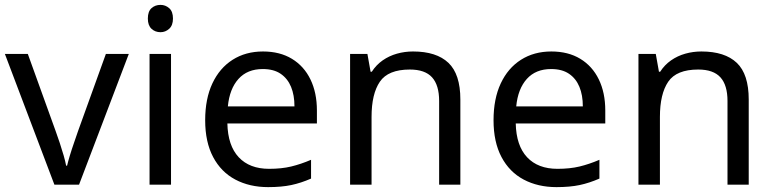

<svg xmlns="http://www.w3.org/2000/svg" viewBox="-20 -757 3170 787"><path d="M203 0 0 -536H94L208 -220Q216 -198 225 -171Q234 -144 241 -119.5Q248 -95 251 -78H255Q259 -95 266.5 -120Q274 -145 283.5 -172Q293 -199 300 -220L414 -536H508L304 0Z M681 -536V0H593V-536ZM638 -737Q658 -737 673.5 -723.5Q689 -710 689 -681Q689 -653 673.5 -639Q658 -625 638 -625Q616 -625 601 -639Q586 -653 586 -681Q586 -710 601 -723.5Q616 -737 638 -737Z M1058 -546Q1127 -546 1176.5 -516Q1226 -486 1252.5 -431.5Q1279 -377 1279 -304V-251H912Q914 -160 958.5 -112.5Q1003 -65 1083 -65Q1134 -65 1173.5 -74.5Q1213 -84 1255 -102V-25Q1214 -7 1174 1.5Q1134 10 1079 10Q1003 10 944.5 -21Q886 -52 853.5 -113.5Q821 -175 821 -264Q821 -352 850.5 -415Q880 -478 933.5 -512Q987 -546 1058 -546ZM1057 -474Q994 -474 957.5 -433.5Q921 -393 914 -321H1187Q1187 -367 1173 -401Q1159 -435 1130.5 -454.5Q1102 -474 1057 -474Z M1673 -546Q1769 -546 1818 -499.5Q1867 -453 1867 -349V0H1780V-343Q1780 -408 1751 -440Q1722 -472 1660 -472Q1571 -472 1537 -422Q1503 -372 1503 -278V0H1415V-536H1486L1499 -463H1504Q1522 -491 1548.5 -509.5Q1575 -528 1607 -537Q1639 -546 1673 -546Z M2240 -546Q2309 -546 2358.5 -516Q2408 -486 2434.5 -431.5Q2461 -377 2461 -304V-251H2094Q2096 -160 2140.5 -112.5Q2185 -65 2265 -65Q2316 -65 2355.5 -74.5Q2395 -84 2437 -102V-25Q2396 -7 2356 1.5Q2316 10 2261 10Q2185 10 2126.5 -21Q2068 -52 2035.5 -113.5Q2003 -175 2003 -264Q2003 -352 2032.5 -415Q2062 -478 2115.5 -512Q2169 -546 2240 -546ZM2239 -474Q2176 -474 2139.5 -433.5Q2103 -393 2096 -321H2369Q2369 -367 2355 -401Q2341 -435 2312.5 -454.5Q2284 -474 2239 -474Z M2855 -546Q2951 -546 3000 -499.5Q3049 -453 3049 -349V0H2962V-343Q2962 -408 2933 -440Q2904 -472 2842 -472Q2753 -472 2719 -422Q2685 -372 2685 -278V0H2597V-536H2668L2681 -463H2686Q2704 -491 2730.5 -509.5Q2757 -528 2789 -537Q2821 -546 2855 -546Z"/></svg>

Font: ugurmukhi15
Style: Book
Weight: 400
Designer: Jelle Bosma - Monotype Design Team
Foundry: Monotype Imaging Inc.
Version: Version 2.003